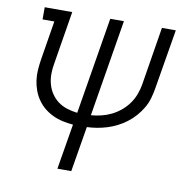

<svg xmlns="http://www.w3.org/2000/svg" viewBox="-81 -603 913 900"><g transform="rotate(10 375.0 -152.5)"><path d="M250 215 286 -1Q261 -3 236 -8.5Q211 -14 189 -24.5Q167 -35 148.5 -50Q130 -65 116 -85Q102 -105 93.5 -128Q85 -151 81.5 -176Q78 -201 80 -227Q82 -253 86 -278L116 -462H60V-520H191L150 -269Q145 -243 145 -217.5Q145 -192 151.5 -168.5Q158 -145 171.5 -125Q185 -105 204 -91Q223 -77 247 -69.5Q271 -62 296 -59L372 -520H437L361 -59Q386 -61 410.5 -67Q435 -73 457.5 -84Q480 -95 500.5 -112Q521 -129 536 -150Q551 -171 560 -195Q569 -219 573 -243L618 -520H684L636 -233Q632 -209 625 -185.5Q618 -162 605.5 -140.5Q593 -119 575.5 -99Q558 -79 537.5 -63.5Q517 -48 494.5 -36.5Q472 -25 448 -17.5Q424 -10 400 -6Q376 -2 352 -1L316 215Z"/></g></svg>

Font: Iosevka Etoile Light Oblique
Style: Regular
Weight: 300
Italic angle: -9°
Designer: Belleve Invis
Foundry: Belleve Invis
Version: Version 15.5.2; ttfautohint (v1.8.4)